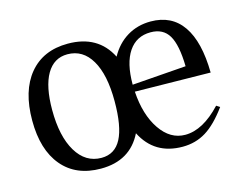

<svg xmlns="http://www.w3.org/2000/svg" viewBox="-70 -529 835 656"><g transform="rotate(-15 347.5 -201.0)"><path d="M213.9 20Q126 20 77.4 -37.8Q28.8 -95.7 28.8 -199.2Q28.8 -304.2 77.6 -363Q126.5 -421.9 213.9 -421.9Q320.3 -421.9 363.8 -335.9Q386.7 -377.4 423.6 -399.7Q460.4 -421.9 506.8 -421.9Q581.1 -421.9 619.9 -365.7Q658.7 -309.6 660.2 -200.2L393.1 -204.1Q398.4 -121.1 433.8 -69.1Q469.2 -17.1 522 -17.1Q584.5 -17.1 648.9 -85.9L661.1 -78.1Q622.6 -25.4 585.7 -2.7Q548.8 20 502.9 20Q403.3 20 359.9 -65.9Q317.4 20 213.9 20ZM104 -216.8Q104 -123 136.5 -69.1Q168.9 -15.1 225.1 -15.1Q272.5 -15.1 295.2 -58.3Q317.9 -101.6 317.9 -190.9Q317.9 -284.7 287.8 -335.9Q257.8 -387.2 203.1 -387.2Q155.3 -387.2 129.6 -343.3Q104 -299.3 104 -216.8ZM392.1 -229 583 -243.2Q581.5 -318.8 561.5 -352.5Q541.5 -386.2 497.1 -386.2Q446.8 -386.2 419.4 -345.7Q392.1 -305.2 392.1 -230Z"/></g></svg>

Font: Halibut Cnd
Style: Regular
Weight: 400
Width: 3
Designer: Matteo Maggi
Foundry: Collletttivo
Version: Version 3.080 | FøM Fix